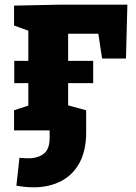

<svg xmlns="http://www.w3.org/2000/svg" viewBox="-20 -557 580 820"><path d="M41 -202V-297H101V-426L40 -448V-533L233 -537H524L518 -307H416L400 -413H271V-297H378V-202H271V-107L348 -86V9Q348 86 319.5 138.5Q291 191 240 217Q189 243 124 243Q89 243 50 236L63 117Q85 119 101 119Q142 119 167 99.5Q192 80 192 32V0H40V-86L101 -106V-202Z"/></svg>

Font: Bitter ExtraBold
Style: Regular
Weight: 800
Designer: Sol Matas, and Bitter project Authors
Foundry: Sol Matas
Version: Version 2.001